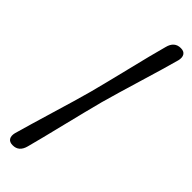

<svg xmlns="http://www.w3.org/2000/svg" viewBox="-298 -762 914 914"><g transform="rotate(45 159.0 -305.0)"><path d="M127 -302.5Q137 -340 150.2 -393.2Q163.5 -446.5 177.8 -504.8Q192 -563 205.2 -615.8Q218.5 -668.5 228.5 -704Q240.5 -752 283.5 -752Q305 -752 313.2 -738.5Q321.5 -725 316 -702.5Q307 -669 291.8 -617.2Q276.5 -565.5 259 -507.2Q241.5 -449 225.5 -395Q209.5 -341 199 -302.5Q189 -264.5 175.5 -210.8Q162 -157 147.8 -99.2Q133.5 -41.5 120.8 9.8Q108 61 99 94Q86.5 142 44 141.5Q22.5 141.5 14.2 128.2Q6 115 11.5 92.5Q21.5 57 36.8 5Q52 -47 69.2 -104Q86.5 -161 101.8 -213.5Q117 -266 127 -302.5Z"/></g></svg>

Font: Fraunces 72pt S100 SemiBold
Style: Italic
Weight: 600
Italic angle: -16°
Version: Version 1.000; ttfautohint (v1.8.3)